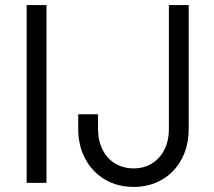

<svg xmlns="http://www.w3.org/2000/svg" viewBox="-20 -720 843 756"><path d="M85 -700H163V0H85ZM288 -212V-270H366V-212Q366 -167 383.5 -131.5Q401 -96 433 -76.5Q465 -57 506 -57Q568 -57 606.5 -100Q645 -143 645 -212V-700H723V-212Q723 -146 695.5 -94Q668 -42 618.5 -13Q569 16 506 16Q443 16 393.5 -13Q344 -42 316 -94Q288 -146 288 -212Z"/></svg>

Font: Uncut Sans Variable
Style: Regular
Weight: 400
Designer: Kasper Nordkvist
Foundry: UNCUT.wtf
Version: Version 1.304;Glyphs 3.2 (3246)